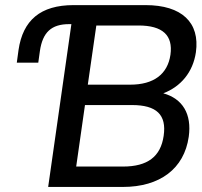

<svg xmlns="http://www.w3.org/2000/svg" viewBox="-20 -739 800 759"><path d="M465.8 0C611.8 0 708 -71.8 726.1 -198.2C738.8 -288.6 701.7 -349.1 625.5 -370.1C695.3 -397 742.7 -453.6 754.4 -532.2C771 -649.9 698.7 -718.8 555.2 -718.8H271C140.1 -718.8 70.3 -659.2 53.2 -541L46.4 -491.2H131.3L137.7 -537.1C148.4 -611.3 183.1 -643.6 253.4 -643.6H262.2L170.4 0ZM315.9 -323.7H502C598.6 -323.7 639.2 -285.6 627 -202.1C615.2 -119.6 563 -80.6 466.3 -80.6H281.2ZM360.8 -638.2H527.8C622.6 -638.2 664.6 -599.6 653.8 -522.5C642.6 -445.8 587.9 -404.3 494.6 -404.3H327.1Z"/></svg>

Font: Winston
Style: Italic
Weight: 400
Italic angle: -8.13011°
Designer: Vernon Adams, Kim Jin-seong, David Berlow, Cristiano Sobral
Foundry: The Winston Project Authors
Version: Version 3.004